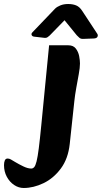

<svg xmlns="http://www.w3.org/2000/svg" viewBox="-164 -717 508 958"><path d="M-46 221Q-71 221 -93.5 206Q-116 191 -130 165Q-144 139 -144 107Q-144 93 -140 83.5Q-136 74 -126 74Q-118 74 -110 78.5Q-102 83 -89 91Q-69 103 -47 113.5Q-25 124 -8 124Q0 124 6.5 117Q13 110 18.5 88Q24 66 29.5 23Q35 -20 42 -92L81 -491H177Q202 -491 214.5 -474.5Q227 -458 231 -437Q235 -416 235 -400Q235 -380 229 -347Q223 -314 216.5 -278Q210 -242 207 -213L184 1Q176 75 139.5 124Q103 173 53 197Q3 221 -46 221ZM-2 -556Q-9 -549 -6 -542Q-3 -535 7 -534L59 -528Q67 -527 73.5 -531.5Q80 -536 84 -540L158 -616L219 -541Q224 -536 231.5 -529Q239 -522 252 -523L305 -525Q319 -526 322.5 -534Q326 -542 321 -549L246 -663Q233 -683 216 -690Q199 -697 176 -697Q154 -697 137 -690Q120 -683 111 -674Z"/></svg>

Font: Alkatra
Style: Bold
Weight: 700
Designer: Suman Bhandary
Version: Version 1.100;gftools[0.9.22]